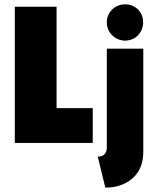

<svg xmlns="http://www.w3.org/2000/svg" viewBox="-20 -656 714 881"><path d="M47.9 0V-625H239.6V-159.7H405.6V0ZM463.2 204.9 428.5 62.5Q450 62.5 460.1 51.4Q470.1 40.3 470.1 20.8V-432.6H637.5V40.3Q637.5 118.8 588.5 161.8Q539.6 204.9 463.2 204.9ZM553.5 -469.4Q530.6 -470.1 511.8 -480.9Q493.1 -491.7 481.6 -510.8Q470.1 -529.9 470.1 -552.8Q470.1 -577.1 481.6 -595.8Q493.1 -614.6 511.8 -625.3Q530.6 -636.1 553.5 -636.1Q577.8 -636.1 596.5 -625.3Q615.3 -614.6 626 -595.8Q636.8 -577.1 636.8 -552.8Q636.8 -529.9 625.7 -510.8Q614.6 -491.7 596.2 -480.9Q577.8 -470.1 553.5 -469.4Z"/></svg>

Font: Afacad Flux Black
Style: Regular
Weight: 900
Designer: Kristian Moeller
Foundry: Dicotype
Version: Version 1.100